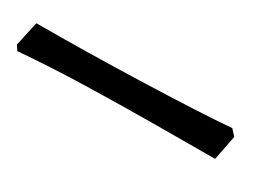

<svg xmlns="http://www.w3.org/2000/svg" viewBox="-43 -116 531 376"><g transform="rotate(30 223.0 72.0)"><path d="M-22 112 -29 101 -17 46Q34 46 94.5 45Q155 44 216 42Q277 40 330 37.5Q383 35 418 32L430 45L419 101Q356 101 281 101.5Q206 102 128 104Q50 106 -22 112Z"/></g></svg>

Font: Labrada SemiBold
Style: Italic
Weight: 600
Italic angle: -7°
Designer: Mercedes Jáuregui
Foundry: Omnibus-Type Team
Version: Version 1.000; ttfautohint (v1.8.4.7-5d5b)